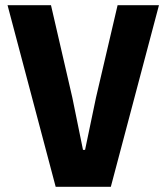

<svg xmlns="http://www.w3.org/2000/svg" viewBox="-20 -718 640 738"><path d="M194 0 9 -698H176L258 -343L299 -142H307L349 -343L432 -698H591L406 0Z"/></svg>

Font: iA Writer Quattro V
Style: Regular
Weight: 400
Designer: Mike Abbink, Paul van der Laan, Pieter van Rosmalen, Oliver Reichenstein
Foundry: Information Architects Inc.
Version: Version 2.000